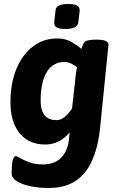

<svg xmlns="http://www.w3.org/2000/svg" viewBox="-20 -722 586 954"><path d="M264 -531Q306 -531 337 -512.5Q368 -494 384 -479Q390 -496 395 -506Q400 -516 412 -520Q424 -524 449 -525H461Q491 -525 505 -518.5Q519 -512 519 -500L478 -93Q468 8 437.5 76Q407 144 354 178Q301 212 223 212Q172 212 130 203Q88 194 63 178Q38 162 38 141Q38 90 44 72Q50 54 58 54Q64 54 81 64Q98 74 126 84.5Q154 95 193 95Q251 95 284 61.5Q317 28 323 -33L333 -130L349 -98Q330 -60 292 -32Q254 -4 204 -4Q165 -4 133.5 -17.5Q102 -31 79.5 -57.5Q57 -84 44.5 -123Q32 -162 32 -213Q32 -308 61.5 -379.5Q91 -451 143.5 -491Q196 -531 264 -531ZM298 -414Q271 -414 249.5 -401.5Q228 -389 213 -365Q198 -341 190 -305Q182 -269 182 -222Q182 -190 190.5 -168.5Q199 -147 216.5 -136Q234 -125 260 -125Q276 -125 290 -133Q304 -141 316 -154.5Q328 -168 338 -183L351 -300Q354 -325 356 -346.5Q358 -368 363 -388Q350 -398 334 -406Q318 -414 298 -414ZM319 -702Q351 -702 363.5 -694Q376 -686 376 -670L369 -610Q364 -578 306 -578Q274 -578 261.5 -586Q249 -594 249 -610L256 -670Q257 -686 272 -694Q287 -702 319 -702Z"/></svg>

Font: Asap VF Beta
Style: Italic
Weight: 400
Italic angle: -6°
Designer: Pablo Cosgaya
Foundry: Pablo Cosgaya
Version: Version 1.007